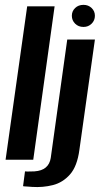

<svg xmlns="http://www.w3.org/2000/svg" viewBox="-20 -658 411 791"><path d="M3 0 92 -632H205L117 0ZM112 112Q105 111 92 110.5Q79 110 75 109L83 48Q91 49 103 48.5Q115 48 122 48Q152 46 168.5 32Q185 18 189 -7L257 -495H371L307 -40Q298 27 268.5 60.5Q239 94 198 104.5Q157 115 112 112ZM324 -547Q303 -547 289.5 -560.5Q276 -574 276 -593Q276 -612 289.5 -625Q303 -638 324 -638Q344 -638 357.5 -625Q371 -612 371 -593Q371 -574 357.5 -560.5Q344 -547 324 -547Z"/></svg>

Font: Alumni Sans Thin
Style: Bold Italic
Weight: 700
Italic angle: -8°
Version: Version 1.016